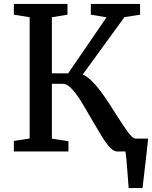

<svg xmlns="http://www.w3.org/2000/svg" viewBox="-20 -763 766 967"><path d="M129.4 -65.4V-676.3L49.8 -689V-743.2H319.8V-689L241.2 -676.3V-393.6H323.2L516.6 -675.8L437.5 -689V-743.2H685.5V-689L606.9 -676.8L396.5 -387.7Q441.4 -369.1 503.9 -279.8Q528.3 -245.1 564 -188Q601.6 -127.9 623 -99.6Q643.6 -70.3 660.2 -64.9H725.6Q725.6 -56.6 715.3 34.2Q705.1 125 697.8 184.1H627.9Q625.5 146.5 619.9 77.6Q614.3 8.8 611.8 0H568.8Q539.6 0 492.7 -76.2Q473.1 -107.9 441.4 -162.6Q403.8 -228.5 383.1 -261Q362.3 -293.5 340.8 -316.4Q317.4 -340.8 297.4 -340.8H241.2V-64.9L324.7 -51.8V0H49.8V-53.2Z"/></svg>

Font: Merriweather
Style: Regular
Weight: 400
Designer: Eben Sorkin
Foundry: Eben Sorkin
Version: Version 1.584; ttfautohint (v1.8.1)